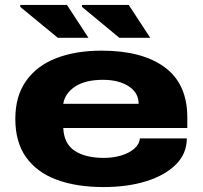

<svg xmlns="http://www.w3.org/2000/svg" viewBox="-20 -745 820 777"><path d="M463 -592 312 -717V-725H501L588 -592ZM214 -592 62 -717V-725H251L338 -592ZM399 12Q290 12 210 -17.5Q130 -47 86 -108Q42 -169 42 -264Q42 -356 85.5 -417.5Q129 -479 207.5 -509.5Q286 -540 391 -540Q556 -540 647 -472.5Q738 -405 738 -270V-227H236Q239 -163 282.5 -134.5Q326 -106 401 -106Q437 -106 469.5 -115.5Q502 -125 523 -143Q544 -161 546 -185H736Q736 -124 692.5 -80Q649 -36 573 -12Q497 12 399 12ZM236 -325H541Q541 -370 500.5 -396Q460 -422 397 -422Q326 -422 284.5 -395Q243 -368 236 -325Z"/></svg>

Font: Archivo Expanded ExtraBold
Style: Regular
Weight: 800
Width: 7
Designer: Hector Gatti
Foundry: Omnibus-Type
Version: Version 2.001; ttfautohint (v1.8.3)